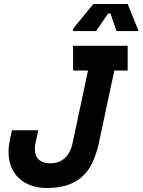

<svg xmlns="http://www.w3.org/2000/svg" viewBox="-20 -930 716 964"><path d="M476 -210Q463 -151 441.5 -108.5Q420 -66 388 -39Q356 -12 313 1Q270 14 215 14Q173 14 138 2Q103 -10 77.5 -33Q52 -56 37.5 -89.5Q23 -123 23 -167Q23 -198 30 -229L40 -276H172L158 -210Q155 -196 155 -181Q155 -147 175 -128.5Q195 -110 233 -110Q276 -110 305 -136Q334 -162 344 -210L422 -576H347V-700H621V-576H554ZM347 -786 449 -910H621L676 -774H565L535 -862H523L462 -774H347Z"/></svg>

Font: Space Mono
Style: Bold Italic
Weight: 700
Italic angle: -12°
Monospace: yes
Designer: Colophon Foundry / Benjamin Critton
Foundry: Colophon Foundry
Version: Version 1.000;PS 1.000;hotconv 1.0.81;makeotf.lib2.5.63406